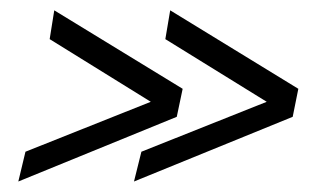

<svg xmlns="http://www.w3.org/2000/svg" viewBox="-20 -449 626 368"><path d="M15.1 -101.1 28.8 -158.2 269 -253.9 75.2 -374 84 -429.2 330.1 -278.8 318.8 -225.1ZM236.8 -101.1 251 -158.2 491.2 -253.9 296.9 -374 306.2 -429.2 551.8 -278.8 541 -225.1Z"/></svg>

Font: Lobster
Style: Regular
Weight: 400
Designer: Pablo Impallari
Foundry: Pablo Impallari
Version: Version 1.007; ttfautohint (v1.1) -l 8 -r 50 -G 50 -x 14 -D 